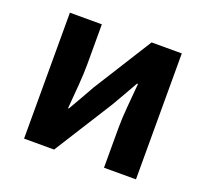

<svg xmlns="http://www.w3.org/2000/svg" viewBox="-102 -681 859 802"><g transform="rotate(20 328.0 -280.0)"><path d="M79.3 0V-559.8H221.3V-383.2Q221.3 -340.9 217.1 -287.8Q212.9 -234.6 208.5 -182.4H212Q226.6 -208.2 246.2 -241.8Q265.7 -275.5 279.4 -300.5L442.4 -559.8H576.7V0H434.6V-176.4Q434.6 -218.8 439.3 -272Q444 -325.2 448.4 -377.4H444.2Q429.7 -352.4 410.4 -317.9Q391.2 -283.5 376.5 -259.3L212.8 0Z"/></g></svg>

Font: Shanggu Sans SC VF
Style: Regular
Weight: 250
Designer: GuiWonder
Version: Version 1.021